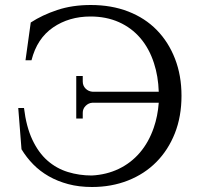

<svg xmlns="http://www.w3.org/2000/svg" viewBox="-20 -734 788 768"><path d="M76 -302Q85 -227 109.5 -175Q134 -123 170 -91.5Q206 -60 251.5 -46Q297 -32 347 -32Q406 -35 455 -58.5Q504 -82 539.5 -123.5Q575 -165 595 -223Q611 -269 615 -323H349Q334 -322 322.5 -310.5Q311 -299 311 -283V-260H285V-430H311V-408Q311 -391 322.5 -379.5Q334 -368 351 -367H615Q613 -429 596 -481Q577 -540 541.5 -581.5Q506 -623 455.5 -645.5Q405 -668 342 -668Q256 -668 192 -624Q128 -580 106 -493H82L103 -644Q149 -674 209 -694Q269 -714 343 -714Q426 -714 493 -688Q560 -662 607 -614Q654 -566 680 -499Q706 -432 706 -351Q706 -268 679.5 -201Q653 -134 605.5 -86Q558 -38 492 -12Q426 14 348 14Q296 14 253 2.5Q210 -9 175 -29Q140 -49 113 -76.5Q86 -104 66 -137L53 -302Z"/></svg>

Font: Constantine
Style: Regular
Weight: 400
Designer: Dukom Design
Version: Version 1.001;PS 001.001;hotconv 1.0.56;makeotf.lib2.0.21325